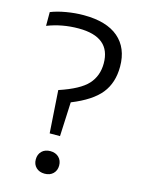

<svg xmlns="http://www.w3.org/2000/svg" viewBox="-115 -817 656 889"><g transform="rotate(15 213.0 -372.0)"><path d="M163 -180 149.5 -384Q247.5 -416.5 284.2 -457Q321 -497.5 321 -557.5Q321 -684 167.5 -684Q88 -684 18 -656.5V-722.5Q49 -735 91.2 -742.2Q133.5 -749.5 174.5 -749.5Q284 -749.5 341 -700.8Q398 -652 398 -562.5Q398 -485 357 -433.8Q316 -382.5 220 -344L212.5 -180ZM188 6.5Q163 6.5 147.5 -8.2Q132 -23 132 -47Q132 -71.5 147.2 -86.5Q162.5 -101.5 188 -101.5Q213 -101.5 228.5 -86.5Q244 -71.5 244 -47Q244 -23.5 228.8 -8.5Q213.5 6.5 188 6.5Z"/></g></svg>

Font: Encode Sans SemiCondensed SemiCondensed
Style: Regular
Weight: 400
Width: 4
Designer: Multiple Designers
Foundry: Impallari Type
Version: Version 3.000; ttfautohint (v1.8.3) -l 8 -r 50 -G 200 -x 14 